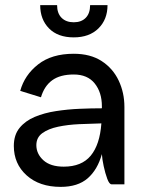

<svg xmlns="http://www.w3.org/2000/svg" viewBox="-20 -720 578 750"><path d="M137 -700H203Q203 -668 220.5 -650.5Q238 -633 268 -633Q298 -633 315 -650.5Q332 -668 332 -700H400Q400 -644 364.5 -609Q329 -574 268 -574Q206 -574 171.5 -609Q137 -644 137 -700ZM140 -340 59 -365Q76 -427 129 -468.5Q182 -510 268 -510Q333 -510 377 -481.5Q421 -453 443.5 -405.5Q466 -358 466 -302V0H416Q407 0 399 -21.5Q391 -43 385 -71Q379 -99 378 -118Q361 -57 322.5 -23.5Q284 10 217 10Q134 10 84 -35Q34 -80 34 -150Q34 -193 56.5 -220.5Q79 -248 116 -263.5Q153 -279 198.5 -286Q244 -293 290.5 -295Q337 -297 378 -297V-305Q378 -359 350 -394Q322 -429 268 -429Q215 -429 184 -406.5Q153 -384 140 -340ZM122 -153Q122 -119 149.5 -94Q177 -69 229 -69Q299 -69 334.5 -112Q370 -155 376 -238Q334 -237 289.5 -235Q245 -233 207 -225Q169 -217 145.5 -200Q122 -183 122 -153Z"/></svg>

Font: Haskoy Medium
Style: Regular
Weight: 500
Designer: Ertekin Erdin
Foundry: Ertekin Erdin
Version: Version 1.500; ttfautohint (v1.8.3)